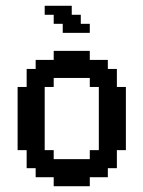

<svg xmlns="http://www.w3.org/2000/svg" viewBox="-20 -645 495 665"><path d="M291 -93.8V-125H322.3V-343.8H291V-375H166V-343.8H134.8V-125H166V-93.8ZM166 0V-31.2H103.5V-62.5H72.3V-125H41V-343.8H72.3V-406.2H103.5V-437.5H166V-468.8H291V-437.5H353.5V-406.2H384.8V-343.8H416V-125H384.8V-62.5H353.5V-31.2H291V0ZM197.3 -531.2V-562.5H166V-593.8H134.8V-625H228.5V-593.8H259.8V-562.5H291V-531.2Z"/></svg>

Font: Terminal Grotesque
Style: Regular
Weight: 400
Designer: Raphaël Bastide
Foundry: http://raphaelbastide.com
Version: Version 1.0